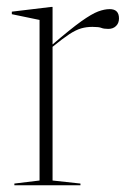

<svg xmlns="http://www.w3.org/2000/svg" viewBox="-20 -548 378 568"><path d="M304.5 -521Q332 -521 332 -493.5Q332 -479.5 323.2 -471Q314.5 -462.5 300.5 -462.5Q287 -462.5 279.8 -465.5Q272.5 -468.5 253.5 -468.5Q235.5 -468.5 220 -464Q204.5 -459.5 185 -446.8Q165.5 -434 135.5 -409.5V-14L218 -5V0H22.5V-5L97 -14V-489L15 -506V-513.5L131.5 -527.5H135.5V-416.5Q189 -462.5 220.2 -484.8Q251.5 -507 270.2 -514Q289 -521 304.5 -521Z"/></svg>

Font: Newsreader Display ExtraLight
Style: Regular
Weight: 275
Designer: Hugues Gentile
Foundry: Production Type
Version: Version 1.002